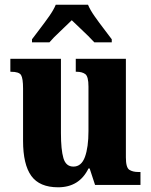

<svg xmlns="http://www.w3.org/2000/svg" viewBox="-20 -786 641 816"><path d="M227 10Q148 10 113 -38.5Q78 -87 78 -188V-410Q78 -453 69.5 -467Q61 -481 27 -481H24V-536H239V-220Q239 -150 249.5 -114Q260 -78 292 -78Q326 -78 341 -119Q356 -160 356 -229V-418Q356 -461 342.5 -471Q329 -481 306 -481H302V-536H515V-117Q515 -74 529.5 -64.5Q544 -55 568 -55H577V0H384L361 -70H356Q317 10 227 10ZM116 -619Q130 -638 150 -664Q170 -690 189 -717Q208 -744 217 -766H354Q363 -744 382 -717Q401 -690 421 -664Q441 -638 455 -619V-606H381Q372 -616 354.5 -633.5Q337 -651 317.5 -669Q298 -687 285 -700Q264 -679 235 -652Q206 -625 190 -606H116Z"/></svg>

Font: Noto Serif Armenian Condensed ExtraBold
Style: Regular
Weight: 800
Width: 3
Designer: Monotype Design Team
Foundry: Monotype Imaging Inc.
Version: Version 2.008; ttfautohint (v1.8.4.7-5d5b)